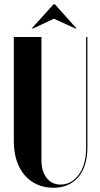

<svg xmlns="http://www.w3.org/2000/svg" viewBox="-20 -873 471 903"><path d="M45 -699V-209Q45 -159 58 -118.5Q71 -78 95.5 -49.5Q120 -21 154 -5.5Q188 10 231 10Q269 10 298.5 -3Q328 -16 348.5 -40Q369 -64 380 -99.5Q391 -135 391 -180V-699H385V-176Q385 -137 376 -105.5Q367 -74 350.5 -51.5Q334 -29 312.5 -17Q291 -5 265 -5Q223 -5 199 -36.5Q175 -68 175 -119V-699ZM129 -739H135L234 -785L334 -739H340L238 -853H232Z"/></svg>

Font: Moniqa Black
Style: Regular
Weight: 900
Designer: Rajesh Rajput
Foundry: Rajesh Rajput
Version: Version 1.000